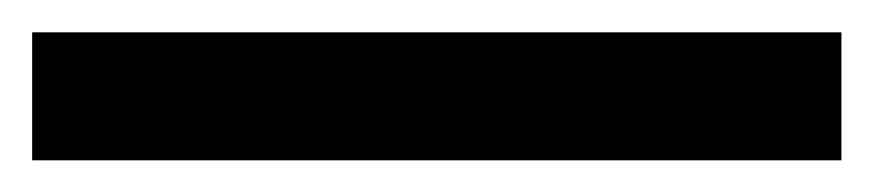

<svg xmlns="http://www.w3.org/2000/svg" viewBox="-23 -860 546 120"><path d="M502.9 -839.8H-2.9V-759.8H502.9Z"/></svg>

Font: Samim Medium
Style: Regular
Weight: 500
Foundry: DejaVu fonts team - Redesigned by Saber Rastikerdar
Version: Version 4.0.5